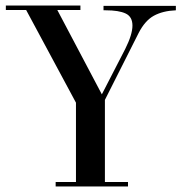

<svg xmlns="http://www.w3.org/2000/svg" viewBox="-20 -670 652 690"><path d="M612 -649V-633Q565 -631 533 -613.5Q501 -596 478 -551L357 -311V-16H440V0H180V-16H253V-301L74 -634H1V-650H269V-634H186L346 -331L430 -494Q456 -546 456 -578Q456 -610 431.5 -621.5Q407 -633 360 -633H352V-649Z"/></svg>

Font: Elsie
Style: Regular
Weight: 400
Designer: Alejandro Inler
Foundry: Alejandro Inler
Version: 1.002